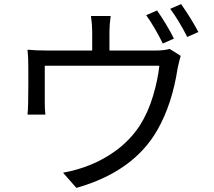

<svg xmlns="http://www.w3.org/2000/svg" viewBox="-20 -867 1040 935"><path d="M773 -655Q732 -737 692 -793L745 -816Q794 -745 827 -679ZM352 48 287 -26Q431 -52 541 -131Q614 -184 661 -256Q702 -321 725.5 -400.5Q749 -480 756 -547H198V-368Q198 -333 201 -309H114Q118 -343 118 -461Q118 -564 117 -586Q116 -608 114 -625Q155 -621 207 -621H429V-714Q429 -746 423 -789H519Q513 -746 513 -714V-621H737Q782 -621 806 -629L860 -595Q854 -576 845 -535Q819 -362 747 -235Q631 -31 352 48ZM892 -687Q850 -769 809 -824L862 -847Q913 -774 946 -711Z"/></svg>

Font: Source Han Sans & Saira Hybrid
Style: Regular
Weight: 400
Designer: Ryoko NISHIZUKA 西塚涼子 (kana & ideographs); Paul D. Hunt (Latin, Greek & Cyrillic); Wenlong ZHANG 张文龙 (bopomofo); Sandoll 
Foundry: Adobe Systems Incorporated
Version: Version 1.00;August 2, 2021;FontCreator 13.0.0.2675 64-bit